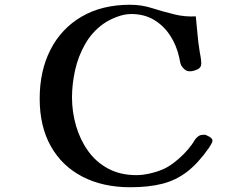

<svg xmlns="http://www.w3.org/2000/svg" viewBox="-20 -788 1040 808"><path d="M874 -197Q874 -189 868 -180Q862 -171 858 -164Q814 -101 767 -65Q720 -29 662.5 -14.5Q605 0 528 0Q413 0 327 -44.5Q241 -89 194 -172.5Q147 -256 147 -373Q147 -490 192.5 -579Q238 -668 323.5 -718Q409 -768 528 -768Q576 -768 621 -753.5Q666 -739 712 -728Q735 -722 758 -720Q781 -718 804 -719Q808 -682 811 -646Q814 -610 820 -573Q822 -560 824.5 -547Q827 -534 827 -520Q827 -503 810 -495.5Q793 -488 779 -488Q767 -488 758 -495Q749 -502 743 -512Q739 -520 737.5 -529.5Q736 -539 734 -547Q723 -597 696 -638.5Q669 -680 628 -704.5Q587 -729 532 -729Q503 -729 470.5 -716.5Q438 -704 414 -687Q367 -653 338 -602Q309 -551 296 -492.5Q283 -434 283 -378Q283 -317 300 -258.5Q317 -200 350.5 -153Q384 -106 435 -78.5Q486 -51 554 -51Q581 -51 613 -58.5Q645 -66 669 -77Q689 -86 711.5 -103Q734 -120 754 -140.5Q774 -161 786 -178Q792 -186 796.5 -194Q801 -202 808 -209Q816 -217 823 -219Q830 -221 840 -221Q847 -221 860.5 -213Q874 -205 874 -197Z"/></svg>

Font: Kaisei Decol
Style: Bold
Weight: 700
Designer: Font-Kai, 金井和夫
Foundry: KAZUO KANAI
Version: Version 5.003